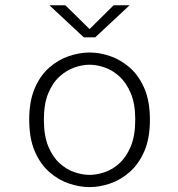

<svg xmlns="http://www.w3.org/2000/svg" viewBox="-20 -716 690 746"><path d="M328 11Q289 11 247.8 -3Q206.5 -17 171.5 -47.8Q136.5 -78.5 115 -128.5Q93.5 -178.5 93.5 -251Q93.5 -323 115 -373Q136.5 -423 171.5 -453.5Q206.5 -484 247.8 -498Q289 -512 328 -512Q367 -512 408 -498Q449 -484 484 -453.5Q519 -423 540.8 -373Q562.5 -323 562.5 -251Q562.5 -178.5 540.8 -128.5Q519 -78.5 484 -47.8Q449 -17 408 -3Q367 11 328 11ZM328 -36.5Q355.5 -36.5 386.2 -46.8Q417 -57 444 -81.5Q471 -106 488.2 -147.5Q505.5 -189 505.5 -251Q505.5 -312.5 488.2 -353.5Q471 -394.5 444 -419Q417 -443.5 386.2 -454Q355.5 -464.5 328 -464.5Q300.5 -464.5 269.8 -454Q239 -443.5 211.8 -419Q184.5 -394.5 167.5 -353.5Q150.5 -312.5 150.5 -251Q150.5 -189 167.5 -147.5Q184.5 -106 211.8 -81.5Q239 -57 269.8 -46.8Q300.5 -36.5 328 -36.5ZM172 -695.5H234L328 -603L421.5 -695.5H483.5L350 -571H305.5Z"/></svg>

Font: Trispace ExtraLight
Style: Regular
Weight: 200
Designer: Tyler Finck
Foundry: Etcetera Type Company
Version: Version 1.210; ttfautohint (v1.8.3)